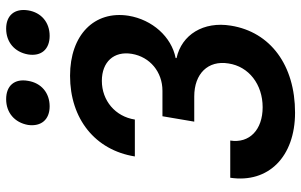

<svg xmlns="http://www.w3.org/2000/svg" viewBox="-202 -792 1003 640"><g transform="rotate(-90 300.0 -471.5)"><path d="M501 -808C546 -808 579 -836 586 -880C593 -925 569 -953 525 -953C480 -953 447 -925 439 -880C432 -836 456 -808 501 -808ZM266 -808C311 -808 344 -836 351 -880C359 -925 335 -953 290 -953C245 -953 212 -925 204 -880C198 -836 222 -808 266 -808ZM245 10C403 10 514 -72 535 -204C550 -295 505 -368 427 -385V-388C498 -402 555 -466 568 -545C586 -659 504 -740 368 -740C224 -740 120 -656 99 -524H222C232 -589 285 -634 351 -634C414 -634 451 -594 441 -534C431 -474 381 -432 318 -432H233L215 -326H299C375 -326 420 -280 409 -212C399 -144 339 -98 263 -98C188 -98 142 -142 152 -206H28C9 -79 98 10 245 10Z"/></g></svg>

Font: JetBrains Mono
Style: Bold Italic
Weight: 558
Italic angle: -9°
Monospace: yes
Designer: Philipp Nurullin, Konstantin Bulenkov
Foundry: JetBrains
Version: Version 2.305